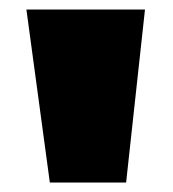

<svg xmlns="http://www.w3.org/2000/svg" viewBox="-20 -800 368 408"><path d="M248 -412.1H85.9L36.1 -779.8H288.1Z"/></svg>

Font: Rammetto One
Style: Regular
Weight: 400
Designer: Vernon Adams
Foundry: Vernon Adams
Version: Version 1.100; ttfautohint (v1.8.4.7-5d5b)